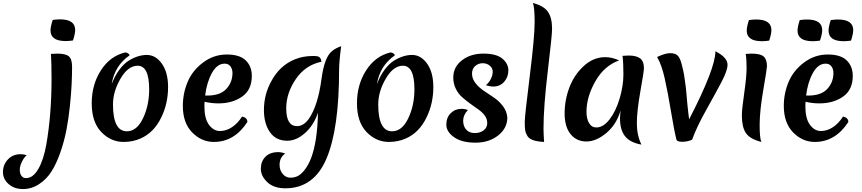

<svg xmlns="http://www.w3.org/2000/svg" viewBox="-240 -946 5837 1300"><path d="M-100 98Q-79 98 -59 105Q-75 117 -90.5 147Q-106 177 -106 203.5Q-106 230 -94.5 245Q-83 260 -64 260Q-16 260 20 197Q56 134 74 30Q109 -172 109 -412Q109 -516 105 -581Q127 -583 148 -583Q203 -583 225.5 -565Q248 -547 248 -493.5Q248 -440 245 -375.5Q242 -311 233 -225.5Q224 -140 209.5 -65Q195 10 169 85Q143 160 109.5 213.5Q76 267 25 300.5Q-26 334 -84.5 334Q-143 334 -181.5 300.5Q-220 267 -220 218.5Q-220 170 -187 134Q-154 98 -100 98ZM254 -672Q226 -668 205 -668Q102 -668 102 -740Q102 -766 117 -811Q145 -815 166 -815Q269 -815 269 -743Q269 -717 254 -672Z M692 -501Q627 -501 576 -413.5Q525 -326 525 -239Q525 -57 619 -57Q686 -57 728 -144.5Q770 -232 770 -341Q770 -501 692 -501ZM607 -591Q618 -591 627.5 -584.5Q637 -578 637 -571Q536 -501 516 -376Q537 -432 567.5 -473Q598 -514 631 -535Q694 -574 754 -574Q814 -574 856 -515Q898 -456 898 -357Q898 -246 853 -153Q803 -48 711 -8Q659 15 597 15Q510 15 445.5 -52.5Q381 -120 381 -246.5Q381 -373 443 -469.5Q505 -566 607 -591Z M1239 -246Q1191 -246 1145 -257Q1144 -247 1144 -226Q1144 -143 1175 -101Q1206 -59 1249 -59Q1292 -59 1331 -85Q1370 -111 1399 -157Q1435 -149 1435 -120Q1347 15 1208 15Q1124 15 1061 -49.5Q998 -114 998 -229Q998 -315 1031 -392.5Q1064 -470 1136 -523.5Q1208 -577 1295.5 -577Q1383 -577 1424 -537Q1465 -497 1465 -432Q1465 -338 1399.5 -292Q1334 -246 1239 -246ZM1281 -515Q1230 -515 1195 -452Q1160 -389 1149 -299H1164Q1251 -299 1292.5 -344Q1334 -389 1334 -452Q1334 -478 1320.5 -496.5Q1307 -515 1281 -515Z M1879 -567Q1898 -567 1908 -565Q1934 -560 1936 -528Q1827 -505 1762.5 -410Q1698 -315 1698 -212Q1698 -92 1771 -92Q1815 -92 1850 -140Q1912 -227 1937 -412Q1956 -558 2008 -600Q2033 -621 2070 -633Q2056 -527 2056 -473Q2056 -73 1970.5 128Q1885 329 1692 329Q1614 329 1570 287.5Q1526 246 1526 196.5Q1526 147 1557 115.5Q1588 84 1644 84Q1667 84 1691 94Q1653 119 1653 171Q1653 206 1674 231.5Q1695 257 1725.5 257Q1756 257 1779 244.5Q1802 232 1826 200Q1850 168 1868 120Q1909 9 1913 -183Q1884 -97 1825 -45Q1766 7 1705 7Q1628 7 1587.5 -51.5Q1547 -110 1547 -201Q1547 -307 1598 -398Q1655 -503 1756 -544Q1812 -567 1879 -567Z M2488 -501Q2423 -501 2372 -413.5Q2321 -326 2321 -239Q2321 -57 2415 -57Q2482 -57 2524 -144.5Q2566 -232 2566 -341Q2566 -501 2488 -501ZM2403 -591Q2414 -591 2423.5 -584.5Q2433 -578 2433 -571Q2332 -501 2312 -376Q2333 -432 2363.5 -473Q2394 -514 2427 -535Q2490 -574 2550 -574Q2610 -574 2652 -515Q2694 -456 2694 -357Q2694 -246 2649 -153Q2599 -48 2507 -8Q2455 15 2393 15Q2306 15 2241.5 -52.5Q2177 -120 2177 -246.5Q2177 -373 2239 -469.5Q2301 -566 2403 -591Z M3195 -150Q3195 -78 3133 -29Q3071 20 2979 20Q2887 20 2834.5 -17Q2782 -54 2782 -102Q2782 -150 2811.5 -179.5Q2841 -209 2885 -209Q2908 -209 2928 -201Q2896 -167 2896 -129Q2896 -91 2917 -68Q2938 -45 2974 -45Q3010 -45 3034.5 -63.5Q3059 -82 3059 -111.5Q3059 -141 3042 -164Q3025 -187 2999.5 -204.5Q2974 -222 2944 -244Q2914 -266 2888.5 -288.5Q2863 -311 2846 -345.5Q2829 -380 2829 -421Q2829 -492 2887.5 -537.5Q2946 -583 3033.5 -583Q3121 -583 3161.5 -549Q3202 -515 3202 -469.5Q3202 -424 3173.5 -392Q3145 -360 3100 -360Q3078 -360 3050 -369Q3072 -388 3084 -412.5Q3096 -437 3096 -461Q3096 -485 3076 -501.5Q3056 -518 3028 -518Q3000 -518 2978 -499.5Q2956 -481 2956 -447Q2956 -413 2979.5 -383Q3003 -353 3037 -330.5Q3071 -308 3105.5 -284.5Q3140 -261 3166 -226.5Q3192 -192 3195 -150Z M3368 -926Q3443 -906 3470.5 -865.5Q3498 -825 3498 -751Q3498 -707 3469 -465Q3440 -223 3440 -75Q3440 -43 3444 15Q3353 11 3331 -25Q3319 -45 3316 -63.5Q3313 -82 3313 -121Q3313 -160 3346.5 -428Q3380 -696 3380 -796Q3380 -896 3368 -926Z M3731 -189Q3731 -142 3748.5 -112.5Q3766 -83 3798 -83Q3845 -83 3887.5 -138Q3930 -193 3955.5 -279Q3981 -365 3981 -442.5Q3981 -520 3975 -568Q4005 -570 4017 -570Q4068 -570 4094 -551Q4120 -532 4120 -483Q4120 -464 4096 -328.5Q4072 -193 4072 -111.5Q4072 -30 4103 33Q4028 20 3993 -22.5Q3958 -65 3958 -145Q3958 -159 3962 -199Q3935 -104 3866 -46Q3797 12 3730.5 12Q3664 12 3623.5 -37.5Q3583 -87 3583 -178Q3583 -269 3615.5 -354.5Q3648 -440 3713 -499.5Q3778 -559 3858 -559Q3904 -559 3952 -537Q3851 -501 3791 -395.5Q3731 -290 3731 -189Z M4446 0Q4414 14 4379 14Q4344 14 4340 -1Q4324 -65 4303 -192.5Q4282 -320 4260.5 -415.5Q4239 -511 4209 -560Q4264 -586 4297 -586Q4330 -586 4347 -571Q4364 -556 4375.5 -511.5Q4387 -467 4392 -438Q4406 -342 4406 -331Q4406 -320 4414 -241.5Q4422 -163 4426 -138Q4604 -483 4604 -599Q4686 -557 4686 -508Q4686 -468 4644.5 -389.5Q4603 -311 4540.5 -199.5Q4478 -88 4446 0Z M4915 15Q4837 -5 4810 -45.5Q4783 -86 4783 -164Q4783 -206 4799 -316Q4815 -426 4815 -487Q4815 -548 4809 -581Q4831 -583 4850 -583Q4908 -583 4930.5 -563.5Q4953 -544 4953 -497Q4953 -482 4928.5 -339.5Q4904 -197 4903.5 -104.5Q4903 -12 4915 15ZM4968 -671Q4940 -667 4919 -667Q4816 -667 4816 -739Q4816 -765 4831 -810Q4859 -814 4880 -814Q4983 -814 4983 -742Q4983 -716 4968 -671Z M5308 -246Q5260 -246 5214 -257Q5213 -247 5213 -226Q5213 -143 5244 -101Q5275 -59 5318 -59Q5361 -59 5400 -85Q5439 -111 5468 -157Q5504 -149 5504 -120Q5416 15 5277 15Q5193 15 5130 -49.5Q5067 -114 5067 -229Q5067 -315 5100 -392.5Q5133 -470 5205 -523.5Q5277 -577 5364.5 -577Q5452 -577 5493 -537Q5534 -497 5534 -432Q5534 -338 5468.5 -292Q5403 -246 5308 -246ZM5350 -515Q5299 -515 5264 -452Q5229 -389 5218 -299H5233Q5320 -299 5361.5 -344Q5403 -389 5403 -452Q5403 -478 5389.5 -496.5Q5376 -515 5350 -515ZM5312 -671Q5284 -667 5263 -667Q5160 -667 5160 -739Q5160 -765 5175 -810Q5203 -814 5224 -814Q5327 -814 5327 -742Q5327 -716 5312 -671ZM5522 -671Q5494 -667 5473 -667Q5370 -667 5370 -739Q5370 -765 5385 -810Q5413 -814 5434 -814Q5537 -814 5537 -742Q5537 -716 5522 -671Z"/></svg>

Font: MeriendaOneRegular
Style: Regular
Weight: 400
Designer: Eduardo Rodriguez Tunni
Foundry: Eduardo Rodriguez Tunni
Version: Version 1.001